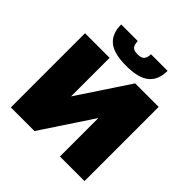

<svg xmlns="http://www.w3.org/2000/svg" viewBox="-231 -1096 1281 1281"><g transform="rotate(45 409.5 -456.0)"><path d="M62 -700H294V-336L535 -700H757V0H525V-363L285 0H62ZM191 -912H348Q348 -878 361.5 -863Q375 -848 409 -848Q443 -848 457.5 -863Q472 -878 472 -912H629Q629 -826 577 -783Q525 -740 409 -740Q293 -740 242 -783Q191 -826 191 -912Z"/></g></svg>

Font: CMG Sans Black
Style: Regular
Weight: 900
Designer: Julieta Ulanovsky
Foundry: Julieta Ulanovsky
Version: Version 7.200